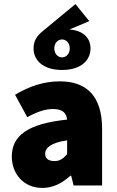

<svg xmlns="http://www.w3.org/2000/svg" viewBox="-20 -912 576 944"><path d="M188 12C242 12 286 -12 326 -48H330L342 0H482V-278C482 -442 404 -512 274 -512C196 -512 124 -488 54 -446L114 -336C166 -364 204 -376 240 -376C284 -376 306 -360 310 -324C118 -304 38 -246 38 -142C38 -60 94 12 188 12ZM248 -120C218 -120 202 -133 202 -156C202 -184 228 -210 310 -222V-154C292 -134 276 -120 248 -120ZM285 -568C379 -568 425 -616 425 -674C425 -723 392 -762 321 -767L419 -808L351 -892L189 -758C159 -734 145 -708 145 -674C145 -616 191 -568 285 -568ZM285 -630C264 -630 247 -648 247 -674C247 -700 264 -718 285 -718C306 -718 323 -700 323 -674C323 -648 306 -630 285 -630Z"/></svg>

Font: Source Sans Pro Black
Style: Regular
Weight: 900
Designer: Paul D. Hunt
Foundry: Adobe Systems Incorporated
Version: Version 3.006;hotconv 1.0.111;makeotfexe 2.5.65597